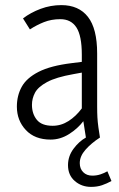

<svg xmlns="http://www.w3.org/2000/svg" viewBox="-20 -538 467 751"><path d="M46 -121Q46 -164 65 -198.5Q84 -233 131 -257Q178 -281 260 -291L300 -296V-324Q300 -398 279 -430.5Q258 -463 216 -463Q181 -463 152 -451.5Q123 -440 97 -423L70 -466Q100 -489 139 -503.5Q178 -518 220 -518Q288 -518 324 -472Q360 -426 360 -329V-122Q360 -97 361 -79Q362 -61 365 -39L371 0H316L306 -64Q284 -35 250 -13.5Q216 8 178 8Q116 8 81 -29.5Q46 -67 46 -121ZM105 -128Q105 -93 124 -69.5Q143 -46 186 -46Q219 -46 248 -64.5Q277 -83 300 -114V-254L267 -248Q199 -236 164 -217Q129 -198 117 -175.5Q105 -153 105 -128ZM246 108Q246 73 267.5 44Q289 15 316 0H371Q337 22 314.5 47.5Q292 73 292 100Q292 122 305.5 135.5Q319 149 341 149Q358 149 373 144Q388 139 400 132L416 170Q398 180 379 186.5Q360 193 336 193Q299 193 272.5 170Q246 147 246 108Z"/></svg>

Font: Radio Canada Condensed Light
Style: Regular
Weight: 300
Width: 3
Designer: Charles Daoud, Etienne Aubert Bonn, Alexandre Saumier Demers, Jacques Le Bailly
Foundry: Radio-Canada
Version: Version 2.104; ttfautohint (v1.8.4.7-5d5b);gftools[0.9.28.de